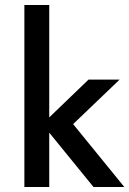

<svg xmlns="http://www.w3.org/2000/svg" viewBox="-20 -776 520 772"><path d="M78 -756V-24H178V-756ZM336 -456 150 -277 356 -24H480L274 -277L461 -456Z"/></svg>

Font: SpinnyJost
Style: Regular
Weight: 500
Version: Version 3.710